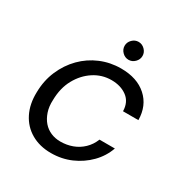

<svg xmlns="http://www.w3.org/2000/svg" viewBox="-159 -792 891 930"><g transform="rotate(30 287.0 -327.5)"><path d="M252 12Q189 12 141.5 -15.5Q94 -43 69 -93Q44 -143 46 -209Q47 -275 71 -330.5Q95 -386 135.5 -427Q176 -468 229.5 -490.5Q283 -513 343 -513Q433 -513 486 -465.5Q539 -418 540 -338H454Q453 -389 418 -415Q383 -441 331 -441Q278 -441 233.5 -412Q189 -383 161.5 -333Q134 -283 133 -216Q131 -179 141 -149.5Q151 -120 168.5 -100Q186 -80 210.5 -69.5Q235 -59 264 -59Q299 -59 330.5 -70.5Q362 -82 386.5 -105.5Q411 -129 424 -162H510Q492 -111 453.5 -72Q415 -33 363.5 -10.5Q312 12 252 12ZM352 -567Q332 -567 317 -582Q302 -597 302 -617Q302 -637 317 -652Q332 -667 352 -667Q372 -667 387 -652Q402 -637 402 -617Q402 -597 387 -582Q372 -567 352 -567Z"/></g></svg>

Font: DM Sans 18pt
Style: Italic
Weight: 400
Italic angle: -10°
Designer: Colophon Foundry, Jonny Pinhorn
Foundry: Colophon Foundry
Version: Version 4.004;gftools[0.9.30]